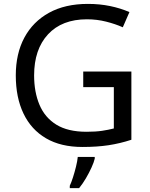

<svg xmlns="http://www.w3.org/2000/svg" viewBox="-20 -744 768 985"><path d="M407 -377H654V-27Q596 -8 537 1Q478 10 403 10Q292 10 216 -34.5Q140 -79 100.5 -161.5Q61 -244 61 -357Q61 -469 105 -551Q149 -633 231.5 -678.5Q314 -724 431 -724Q491 -724 544.5 -713Q598 -702 644 -682L610 -604Q572 -621 524.5 -633Q477 -645 426 -645Q298 -645 226.5 -568Q155 -491 155 -357Q155 -272 182.5 -206.5Q210 -141 269 -104.5Q328 -68 424 -68Q471 -68 504 -73Q537 -78 564 -85V-297H407ZM466 70Q462 88 449.5 115.5Q437 143 420.5 171Q404 199 386 221H338V209Q346 192 354.5 165.5Q363 139 370 110.5Q377 82 379 61H466Z"/></svg>

Font: Noto Sans Tagbanwa
Style: Regular
Weight: 400
Designer: Monotype Design Team
Foundry: Monotype Imaging Inc.
Version: Version 2.001; ttfautohint (v1.8.4.7-5d5b)